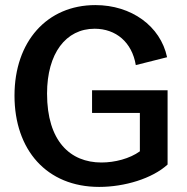

<svg xmlns="http://www.w3.org/2000/svg" viewBox="-20 -721 734 755"><path d="M370 14C470 14 579 -19 639 -74V-366H342V-277H530V-126C490 -97 431 -82 379 -82C256 -82 165 -166 165 -353C165 -511 239 -608 352 -608C436 -608 499 -555 514 -465L637 -496C611 -619 496 -701 355 -701C165 -701 37 -558 37 -345C37 -132 163 14 370 14Z"/></svg>

Font: Ronzino Medium
Style: Regular
Weight: 500
Designer: Nunzio Mazzaferro
Foundry: Collletttivo
Version: Version 1.000;Glyphs 3.3 (3337)